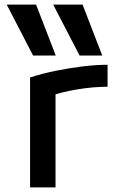

<svg xmlns="http://www.w3.org/2000/svg" viewBox="-20 -810 540 830"><path d="M123 -570 9 -790H136L221 -570ZM324 -570 210 -790H337L422 -570ZM110 -475Q162 -492 221 -504Q280 -516 338 -523Q396 -530 445 -530V-435Q383 -435 313.5 -423.5Q244 -412 193 -393L220 -444V0H110Z"/></svg>

Font: M PLUS 1 Code Medium
Style: Regular
Weight: 500
Designer: Coji Morishita
Foundry: UNDERFOREST DESIGN
Version: Version 1.002